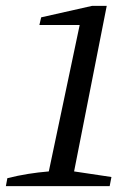

<svg xmlns="http://www.w3.org/2000/svg" viewBox="-33 -633 455 653"><path d="M-13 0 -8 -27Q28 -36 62.5 -41.5Q97 -47 133 -50L238 -548H101L107 -574L280 -613H330L219 -50L346 -31L340 0Z"/></svg>

Font: Piazzolla Thin
Style: Italic
Weight: 400
Italic angle: -11.3°
Version: Version 2.005